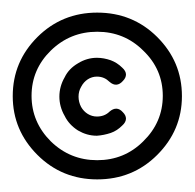

<svg xmlns="http://www.w3.org/2000/svg" viewBox="-43 -806 307 303"><path d="M16.1 -561.5C42 -535.6 73.7 -522.9 110.4 -522.9C147.5 -522.9 179.2 -535.6 205.1 -561.5C231 -587.4 244.1 -618.2 244.1 -654.3C244.1 -690.9 231 -721.7 205.1 -747.6C179.2 -773.4 147.5 -786.1 110.4 -786.1C73.7 -786.1 42 -773.4 16.1 -747.6C-9.8 -721.7 -22.9 -690.9 -22.9 -654.3C-22.9 -618.2 -9.8 -587.4 16.1 -561.5ZM37.1 -726.1C57.6 -746.1 82 -755.9 110.4 -755.9C138.7 -755.9 163.1 -746.1 183.1 -726.1C203.6 -706.5 213.9 -682.6 213.9 -654.8C213.9 -627 203.6 -603 183.1 -583C163.1 -563 138.7 -553.2 110.4 -553.2C82 -553.2 57.6 -563 37.1 -583C17.1 -603 6.8 -627 6.8 -654.8C6.8 -682.6 17.1 -706.5 37.1 -726.1ZM59.1 -684.1C47.9 -665 47.9 -642.1 59.1 -623C63.5 -613.8 70.8 -606 80.1 -600.1C89.4 -594.7 99.1 -591.8 109.9 -591.8C117.2 -592.3 124.5 -593.8 131.8 -596.2C138.7 -598.6 144.5 -602.5 149.9 -607.9C153.8 -611.3 155.8 -615.2 155.8 -618.7C155.8 -622.1 154.3 -625.5 150.9 -628.9C144.5 -636.2 137.2 -636.2 129.9 -629.9C124.5 -624.5 117.7 -622.1 109.9 -622.1C99.6 -622.1 90.3 -627.9 85 -637.2C79.6 -647.5 79.6 -659.7 85 -668.9C90.3 -679.2 99.6 -685.1 109.9 -685.1C118.2 -685.1 124.5 -682.1 129.9 -676.8C137.2 -670.4 144.5 -670.9 150.9 -678.2C154.3 -681.6 155.8 -685.1 155.8 -688.5C155.8 -691.9 153.8 -695.8 149.9 -699.2C144.5 -704.6 138.2 -708.5 131.8 -710.9C124.5 -713.4 117.2 -714.8 109.9 -714.8C99.6 -714.8 89.4 -711.9 80.1 -706.1C70.8 -700.7 63.5 -693.4 59.1 -684.1Z"/></svg>

Font: Nemoy
Style: Bold
Weight: 700
Designer: BSozoo
Foundry: BSozoo
Version: Version 001.000